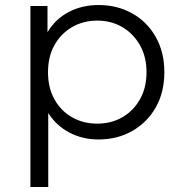

<svg xmlns="http://www.w3.org/2000/svg" viewBox="-20 -550 726 764"><path d="M372 5Q309 5 257 -22Q205 -49 172 -100V194H101V-526H169V-422Q201 -475 254 -502.5Q307 -530 372 -530Q447 -530 506.5 -496.5Q566 -463 600 -402.5Q634 -342 634 -263Q634 -183 600 -123Q566 -63 506.5 -29Q447 5 372 5ZM367 -58Q423 -58 467 -83.5Q511 -109 537 -155Q563 -201 563 -263Q563 -324 537 -370Q511 -416 467 -442Q423 -468 367 -468Q311 -468 266.5 -442Q222 -416 196.5 -370Q171 -324 171 -263Q171 -201 196.5 -155Q222 -109 266.5 -83.5Q311 -58 367 -58Z"/></svg>

Font: Montserrat
Style: Regular
Weight: 400
Designer: Julieta Ulanovsky
Foundry: Julieta Ulanovsky
Version: Version 9.000; ttfautohint (v1.8.4.7-5d5b)